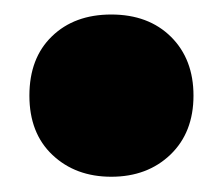

<svg xmlns="http://www.w3.org/2000/svg" viewBox="-20 -228 300 258"><path d="M129.5 9.5Q81.5 9.5 50.5 -19.8Q19.5 -49 19.5 -99.5Q19.5 -150 49.8 -179.2Q80 -208.5 129.5 -208.5Q179.5 -208.5 209.8 -178.5Q240 -148.5 240 -99.5Q240 -50 209 -20.2Q178 9.5 129.5 9.5Z"/></svg>

Font: Encode Sans Condensed Condensed ExtraBold
Style: Regular
Weight: 800
Width: 3
Designer: Multiple Designers
Foundry: Impallari Type
Version: Version 3.000; ttfautohint (v1.8.3) -l 8 -r 50 -G 200 -x 14 